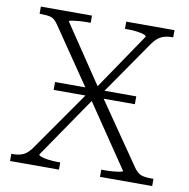

<svg xmlns="http://www.w3.org/2000/svg" viewBox="-80 -788 853 866"><g transform="rotate(10 347.0 -355.0)"><path d="M160 -386H532V-350H160ZM38 -677V-710H272V-677H255Q237 -677 218.5 -675.5Q200 -674 187 -672Q174 -670 174 -666L363 -385L367 -382L584 -67Q601 -44 618 -38.5Q635 -33 663 -33H673V0H434V-33H451Q469 -33 487.5 -34.5Q506 -36 519 -38.5Q532 -41 532 -44L328 -345L324 -349L122 -645Q106 -668 89 -672.5Q72 -677 44 -677ZM22 0V-33H31Q58 -33 78 -42.5Q98 -52 117 -80L326 -379L347 -344L147 -52Q147 -47 160 -42.5Q173 -38 193 -35.5Q213 -33 231 -33H246V0ZM368 -359 343 -387 527 -658Q527 -664 514.5 -668Q502 -672 483 -674.5Q464 -677 445 -677H429V-710H650V-677H645Q617 -677 596.5 -667.5Q576 -658 557 -632Z"/></g></svg>

Font: Roboto Serif 36pt ExtraLight
Style: Regular
Weight: 250
Designer: Greg Gazdowicz
Foundry: Commercial Type
Version: Version 1.008